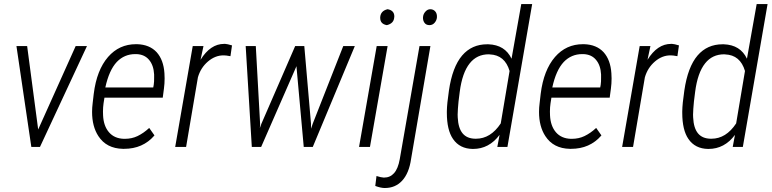

<svg xmlns="http://www.w3.org/2000/svg" viewBox="-20 -731 3838 955"><path d="M115.2 -500.5 169.9 -86.9 356 -501V-502H356.9H410.2H412.6L179.2 -1V0H178.2H137.2H136.2L135.7 -1L62 -500.5V-502H63.5H114.3H115.2Z M721.2 -433.6Q698.7 -460.4 658.7 -461.9Q655.8 -461.9 652.8 -461.9Q598.6 -461.9 561 -422.9Q522.5 -381.8 503.9 -295.9H742.2L744.6 -308.6Q747.1 -326.2 746.6 -344.7Q746.6 -352.5 746.6 -360.8Q744.1 -406.7 721.2 -433.6ZM747.6 -56.6Q690.4 9.3 597.2 9.3Q594.7 9.3 591.8 9.3Q509.3 7.8 469.2 -54.2Q438 -102.1 438 -174.3Q438 -195.3 440.9 -218.3L446.3 -264.6Q460.9 -382.3 517.6 -447.8Q572.8 -511.2 656.2 -511.2Q659.2 -511.2 662.1 -511.2Q724.1 -509.3 759.3 -471.2Q793.5 -433.1 797.9 -366.7Q798.8 -353.5 798.8 -340.8Q798.8 -314.9 795.4 -290L789.6 -246.1V-245.1H788.1H499.5L495.1 -217.3Q492.2 -196.8 492.2 -176.3Q492.2 -167 492.7 -157.2Q495.1 -104.5 522 -73.2Q548.8 -42 596.2 -40.5Q598.6 -40.5 600.6 -40.5Q635.7 -40.5 664.1 -54.2Q694.3 -68.8 721.2 -93.8L722.2 -94.7L723.1 -93.3L747.6 -58.6L748 -57.6Z M1014.6 -425.3Q978 -394 964.4 -346.2L905.8 -1L905.3 0H904.3H852.5H851.1L851.6 -1.5L938.5 -501L939 -502H939.9H990.7H992.2L991.7 -500L977.5 -433.6Q1026.4 -512.7 1094.7 -512.7Q1097.2 -512.7 1100.1 -512.7Q1110.8 -512.2 1132.8 -505.4H1134.3L1133.8 -503.9L1126.5 -453.1V-451.7H1125Q1104 -455.6 1093.8 -455.6Q1092.8 -455.6 1091.3 -455.6Q1050.3 -455.6 1014.6 -425.3Z M1273.9 -112.8 1272.5 -94.2 1280.3 -115.7 1447.8 -501 1448.2 -502H1448.7H1492.7H1493.7V-500.5L1526.9 -116.2V-90.8L1536.1 -117.2L1687 -501L1687.5 -502H1688.5H1742.7H1744.6L1744.1 -500L1536.1 -1V0H1535.2H1492.2H1490.7V-1.5L1454.6 -400.4V-402.8L1453.6 -399.4L1279.3 -1L1278.8 0H1277.8H1233.9H1232.4V-1.5L1202.1 -500.5L1201.7 -502H1203.1H1251H1252.4V-500.5Z M1903.8 -606Q1871.1 -611.8 1871.1 -642.1Q1871.1 -643.6 1871.1 -645.5Q1873.5 -677.2 1907.7 -685.1H1908.2Q1940.9 -679.2 1941.4 -649.9Q1941.4 -647.5 1940.9 -645Q1939 -614.3 1904.3 -606H1903.8ZM1820.3 0H1818.8H1767.6H1766.1V-1.5L1853.5 -501V-502H1854.5H1906.2H1907.7V-500.5L1820.3 -1Z M2095.7 -672.9Q2106.4 -685.1 2120.1 -685.1Q2135.3 -685.1 2144.8 -674.3Q2154.3 -663.6 2153.3 -645Q2152.3 -630.4 2142.1 -618.2Q2131.8 -606 2116.2 -606Q2099.6 -606 2091.3 -617.7Q2083 -629.4 2084 -645.3Q2085 -661.1 2095.7 -672.9ZM2121.1 -502 2120.6 -500.5 2024.9 58.6Q2014.6 131.3 1979.5 168.5Q1945.8 204.1 1895 204.1Q1893.1 204.1 1891.1 204.1Q1873.5 203.6 1847.7 194.3L1846.7 193.8V192.9L1852.5 146L1853 144L1854.5 145Q1874.5 151.4 1888.7 152.3Q1889.6 152.3 1890.1 152.3Q1920.4 152.3 1939.9 130.4Q1960 107.9 1968.3 61L2066.4 -501L2066.9 -502H2067.9H2119.6Z M2266.6 -273.4 2260.7 -226.1Q2256.8 -187 2256.3 -160.6Q2256.3 -153.3 2256.8 -146.5Q2259.3 -93.8 2281 -67.6Q2302.7 -41.5 2344.2 -41Q2346.2 -41 2347.7 -41Q2420.4 -41 2470.7 -117.2L2514.6 -377.9Q2491.2 -457.5 2416 -460.4Q2413.6 -460.4 2411.1 -460.9Q2352.1 -460.9 2316.4 -416Q2278.8 -369.1 2266.6 -273.4ZM2278.8 -455.1Q2326.7 -510.7 2402.8 -510.7Q2406.2 -510.7 2409.2 -510.7Q2491.7 -507.8 2524.4 -439L2572.8 -710.9H2627L2503.9 0H2453.6L2464.8 -60.1Q2412.6 9.8 2333 9.8Q2332 9.8 2331.1 9.8Q2266.6 8.8 2233.4 -39.6Q2202.6 -84 2202.6 -169.9Q2202.6 -173.8 2202.6 -177.2Q2203.1 -214.4 2212.9 -280.3Q2230 -397.9 2278.8 -455.1Z M2944.3 -433.6Q2921.9 -460.4 2881.8 -461.9Q2878.9 -461.9 2876 -461.9Q2821.8 -461.9 2784.2 -422.9Q2745.6 -381.8 2727.1 -295.9H2965.3L2967.8 -308.6Q2970.2 -326.2 2969.7 -344.7Q2969.7 -352.5 2969.7 -360.8Q2967.3 -406.7 2944.3 -433.6ZM2970.7 -56.6Q2913.6 9.3 2820.3 9.3Q2817.9 9.3 2814.9 9.3Q2732.4 7.8 2692.4 -54.2Q2661.1 -102.1 2661.1 -174.3Q2661.1 -195.3 2664.1 -218.3L2669.4 -264.6Q2684.1 -382.3 2740.7 -447.8Q2795.9 -511.2 2879.4 -511.2Q2882.3 -511.2 2885.3 -511.2Q2947.3 -509.3 2982.4 -471.2Q3016.6 -433.1 3021 -366.7Q3022 -353.5 3022 -340.8Q3022 -314.9 3018.6 -290L3012.7 -246.1V-245.1H3011.2H2722.7L2718.3 -217.3Q2715.3 -196.8 2715.3 -176.3Q2715.3 -167 2715.8 -157.2Q2718.3 -104.5 2745.1 -73.2Q2772 -42 2819.3 -40.5Q2821.8 -40.5 2823.7 -40.5Q2858.9 -40.5 2887.2 -54.2Q2917.5 -68.8 2944.3 -93.8L2945.3 -94.7L2946.3 -93.3L2970.7 -58.6L2971.2 -57.6Z M3237.8 -425.3Q3201.2 -394 3187.5 -346.2L3128.9 -1L3128.4 0H3127.4H3075.7H3074.2L3074.7 -1.5L3161.6 -501L3162.1 -502H3163.1H3213.9H3215.3L3214.8 -500L3200.7 -433.6Q3249.5 -512.7 3317.9 -512.7Q3320.3 -512.7 3323.2 -512.7Q3334 -512.2 3356 -505.4H3357.4L3356.9 -503.9L3349.6 -453.1V-451.7H3348.1Q3327.1 -455.6 3316.9 -455.6Q3315.9 -455.6 3314.5 -455.6Q3273.4 -455.6 3237.8 -425.3Z M3437.5 -273.4 3431.6 -226.1Q3427.7 -187 3427.2 -160.6Q3427.2 -153.3 3427.7 -146.5Q3430.2 -93.8 3451.9 -67.6Q3473.6 -41.5 3515.1 -41Q3517.1 -41 3518.6 -41Q3591.3 -41 3641.6 -117.2L3685.5 -377.9Q3662.1 -457.5 3586.9 -460.4Q3584.5 -460.4 3582 -460.9Q3522.9 -460.9 3487.3 -416Q3449.7 -369.1 3437.5 -273.4ZM3449.7 -455.1Q3497.6 -510.7 3573.7 -510.7Q3577.1 -510.7 3580.1 -510.7Q3662.6 -507.8 3695.3 -439L3743.7 -710.9H3797.9L3674.8 0H3624.5L3635.7 -60.1Q3583.5 9.8 3503.9 9.8Q3502.9 9.8 3502 9.8Q3437.5 8.8 3404.3 -39.6Q3373.5 -84 3373.5 -169.9Q3373.5 -173.8 3373.5 -177.2Q3374 -214.4 3383.8 -280.3Q3400.9 -397.9 3449.7 -455.1Z"/></svg>

Font: MAUL Condensed Light Italic
Style: Light Italic
Weight: 300
Italic angle: -12°
Designer: MAUL
Version: Version 1.0; 2020; ttfautohint (v1.8.3)